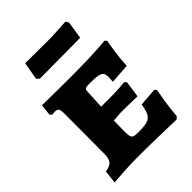

<svg xmlns="http://www.w3.org/2000/svg" viewBox="-207 -815 928 928"><g transform="rotate(-45 257.0 -351.0)"><path d="M33 -59Q65 -64 76.5 -78.5Q88 -93 88 -127L89 -396Q89 -421 84 -429.5Q79 -438 65 -438L42 -437L34 -447L41 -504Q59 -504 110.5 -503Q162 -502 220 -502Q389 -502 475 -511L484 -501Q481 -488 474 -441.5Q467 -395 465 -349L363 -342Q363 -345 364 -354Q365 -363 365 -372Q365 -391 358.5 -400Q352 -409 334 -412.5Q316 -416 277 -416Q255 -416 249 -412Q243 -408 243 -394L238 -297H309Q334 -297 362 -299Q390 -301 401 -302L410 -292L398 -208Q388 -208 358.5 -209Q329 -210 297 -210Q279 -210 260 -208Q241 -206 234 -206Q233 -172 233 -129Q233 -107 236 -98Q239 -89 248 -85.5Q257 -82 277 -82Q319 -82 339 -88Q359 -94 368.5 -111Q378 -128 384 -166L478 -173L486 -162Q483 -149 475.5 -103Q468 -57 464 -6L452 5Q428 4 346 2Q264 0 190 0Q139 0 89 3.5Q39 7 25 8ZM111 -615 127 -705 281 -704Q312 -704 353 -706.5Q394 -709 407 -710L416 -694L402 -604L261 -603L124 -602Z"/></g></svg>

Font: Alegreya SC ExtraBold
Style: Regular
Weight: 800
Designer: Juan Pablo del Peral
Foundry: Huerta Tipografica
Version: Version 2.007; ttfautohint (v1.6)